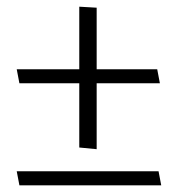

<svg xmlns="http://www.w3.org/2000/svg" viewBox="-20 -554 532 574"><path d="M450 -347H269V-531L217 -534V-347H30L38 -305H217V-113L269 -108V-305H458ZM454 -42H30L38 0H462Z"/></svg>

Font: Catamaran ExtraLight
Style: Regular
Weight: 250
Designer: Pria Ravichandran
Version: Version 2.000